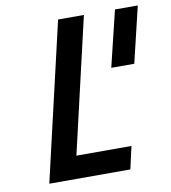

<svg xmlns="http://www.w3.org/2000/svg" viewBox="-78 -753 732 821"><g transform="rotate(-10 287.5 -342.5)"><path d="M229 -685H341L205 -98H444L422 0H70ZM476 -685H575L517 -442H417Z"/></g></svg>

Font: Cairo SemiBold
Style: Italic
Weight: 600
Italic angle: -13°
Designer: Mohamed Gaber, Accademia di Belle Arti di Urbino and others
Foundry: Kief Type Foundry, Accademia di Belle Arti di Urbino and others
Version: Version 3.011